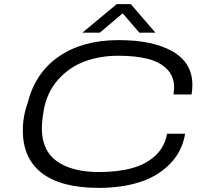

<svg xmlns="http://www.w3.org/2000/svg" viewBox="-20 -891 993 923"><path d="M376 -733.9 541 -871.1H608.9L727.1 -733.9H649.9L569.8 -827.1L460 -733.9ZM455.1 12.2Q274.9 12.2 182.4 -58.1Q89.8 -128.4 89.8 -264.2Q89.8 -333 112.8 -395Q148.4 -540.5 262.9 -619.4Q377.4 -698.2 549.8 -698.2Q715.3 -698.2 810.1 -643.6Q904.8 -588.9 904.8 -482.9Q904.8 -458.5 900.9 -437H814Q816.9 -457 816.9 -471.2Q816.9 -524.4 782.7 -558.8Q748.5 -593.3 690.2 -608.2Q631.8 -623 548.8 -623Q460 -623 385.7 -595.2Q311.5 -567.4 258.1 -506.6Q204.6 -445.8 189.9 -358.9Q181.2 -307.1 181.2 -273.9Q181.2 -167 253.9 -115.5Q326.7 -64 455.1 -64Q546.9 -64 615 -82.8Q683.1 -101.6 727.5 -143.3Q772 -185.1 783.2 -248H870.1Q855.5 -162.6 797.1 -103Q738.8 -43.5 651.9 -15.6Q564.9 12.2 455.1 12.2Z"/></svg>

Font: Archivo Expanded Light
Style: Italic
Weight: 300
Width: 7
Italic angle: -10°
Designer: Hector Gatti
Foundry: Omnibus-Type
Version: Version 2.001